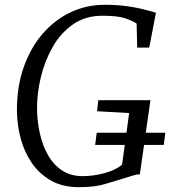

<svg xmlns="http://www.w3.org/2000/svg" viewBox="-20 -771 708 799"><path d="M309 8Q241.5 8 193 -19.2Q144.5 -46.5 113 -92Q81.5 -137.5 66.5 -193.2Q51.5 -249 50.5 -306Q49.5 -407.5 78 -489.5Q106.5 -571.5 157 -630Q207.5 -688.5 273.8 -719.8Q340 -751 414.5 -751Q464 -751 501 -746.2Q538 -741.5 564.8 -735.2Q591.5 -729 609 -724Q614 -722.5 618.8 -721Q623.5 -719.5 629 -718L601 -573H551L548.5 -673Q529 -686 498 -695.8Q467 -705.5 405.5 -705.5Q336 -705.5 284.5 -670Q233 -634.5 199.8 -576.5Q166.5 -518.5 150 -450Q133.5 -381.5 134 -315.5Q135 -264.5 146 -215Q157 -165.5 179.8 -125.5Q202.5 -85.5 238.2 -61.8Q274 -38 324.5 -38Q367 -38 413.8 -50.2Q460.5 -62.5 488 -86L517.5 -300.5L384 -308L389 -354H606L562 -45.5Q548 -45.5 533.2 -40.5Q518.5 -35.5 497.5 -29.5Q461.5 -18.5 417.2 -5.2Q373 8 309 8ZM376 -168 382.5 -218.5H668L661.5 -168Z"/></svg>

Font: Merriweather 28pt Light
Style: Italic
Weight: 300
Italic angle: -7.8°
Version: Version 2.101